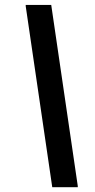

<svg xmlns="http://www.w3.org/2000/svg" viewBox="-20 -687 390 790"><path d="M300 78.3V83.3H195L85.8 -661.7V-666.7H190.8Z"/></svg>

Font: Familjen Grotesk
Style: Bold Italic
Weight: 700
Italic angle: -9.46201°
Designer: Anders Wikstroem, Jonas Baeckman, Matilda Gysing, Kristian Moeller
Foundry: Familjen STHLM AB
Version: Version 2.002; ttfautohint (v1.8.4.7-5d5b)